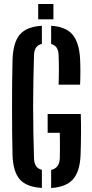

<svg xmlns="http://www.w3.org/2000/svg" viewBox="-20 -937 461 965"><path d="M190.5 7.5Q112.5 3 79 -36Q45.5 -75 43 -158Q41.5 -213 41 -274.2Q40.5 -335.5 40.5 -398.2Q40.5 -461 41 -521.8Q41.5 -582.5 43 -637Q46 -724 79.8 -763.5Q113.5 -803 190.5 -807.5V-716.5Q171.5 -712 161.8 -698.5Q152 -685 151 -662Q149 -599.5 147.8 -533.5Q146.5 -467.5 146.5 -400.5Q146.5 -333.5 147.8 -267.5Q149 -201.5 151 -139Q152 -116 161.5 -102Q171 -88 190.5 -83.5ZM237 8V-83Q257.5 -87.5 268.2 -101.5Q279 -115.5 280.5 -139Q281 -158 281.2 -181.2Q281.5 -204.5 281.2 -227.2Q281 -250 280.5 -269.5H219.5V-364H386Q387.5 -322 387.2 -269Q387 -216 385 -158Q381.5 -75 347 -36Q312.5 3 237 8ZM274.5 -511.5Q276 -545.5 276 -586.8Q276 -628 274.5 -662Q273.5 -684.5 264.2 -698Q255 -711.5 237 -716V-807.5Q310 -803 343.8 -764Q377.5 -725 382.5 -643Q384 -612 384 -577.2Q384 -542.5 382.5 -511.5ZM172 -840V-917H248.5V-840Z"/></svg>

Font: Big Shoulders Stencil Display Thin
Style: Bold
Weight: 700
Version: Version 2.001